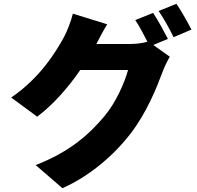

<svg xmlns="http://www.w3.org/2000/svg" viewBox="-20 -898 1040 1012"><path d="M865 -693C847 -728 812 -793 787 -830L693 -792C715 -760 738 -715 757 -678C731 -670 694 -666 663 -666H488C501 -691 521 -731 545 -770L364 -826C355 -787 334 -734 318 -704C275 -625 192 -488 39 -384L176 -283C259 -345 339 -436 403 -529H655C638 -466 591 -356 529 -284C451 -191 349 -98 168 -28L309 94C453 30 581 -80 669 -195C754 -306 805 -434 836 -517C847 -547 862 -577 875 -599L788 -661ZM816 -840C843 -802 875 -743 895 -702L989 -742C972 -776 936 -840 910 -878Z"/></svg>

Font: Noto Sans T Chinese Black
Style: Bold
Weight: 900
Designer: Ryoko NISHIZUKA (kana & ideographs); Paul D. Hunt (Latin, Greek & Cyrillic); Wenlong ZHANG (bopomofo); Sandoll Communica
Foundry: Adobe Systems Incorporated
Version: Version 1.000;PS 1;hotconv 1.0.78;makeotf.lib2.5.61930